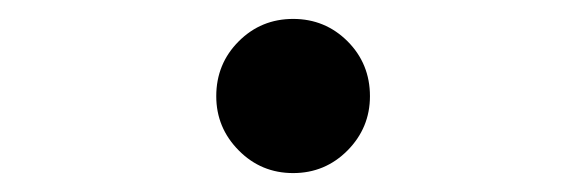

<svg xmlns="http://www.w3.org/2000/svg" viewBox="-20 -175 626 205"><path d="M293 9.8Q258.8 9.8 234.9 -14.4Q210.9 -38.6 210.9 -72.3Q210.9 -106.9 234.9 -130.9Q258.8 -154.8 293 -154.8Q327.1 -154.8 351.1 -130.9Q375 -106.9 375 -72.3Q375 -38.6 351.1 -14.4Q327.1 9.8 293 9.8Z"/></svg>

Font: CaskaydiaCove NFP SemiBold
Style: Regular
Weight: 600
Designer: Aaron Bell
Foundry: Saja Typeworks
Version: Version 2111.001; VTT 6.35;Nerd Fonts 3.1.1